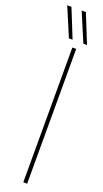

<svg xmlns="http://www.w3.org/2000/svg" viewBox="-223 -911 501 937"><g transform="rotate(20 27.5 -442.5)"><path d="M43 0V-700H63V0ZM87 -736 24 -885H46L106 -736ZM12 -736 -51 -885H-29L31 -736Z"/></g></svg>

Font: Georama ExtraCondensed Thin
Style: Regular
Weight: 100
Width: 2
Designer: Jean-Baptiste Levee
Foundry: Production Type
Version: Version 1.001